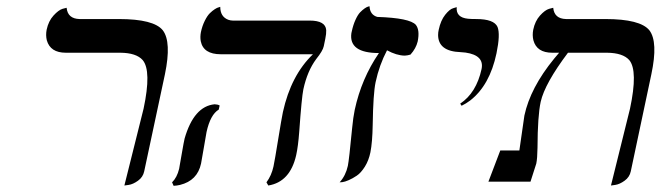

<svg xmlns="http://www.w3.org/2000/svg" viewBox="-20 -582 2116 615"><path d="M378.4 12.2 439.9 -233.9Q465.8 -355.5 437 -389.6Q416.5 -412.6 365.7 -413.1H190.9Q141.1 -413.1 129.9 -453.1Q126 -469.2 129.4 -486.8Q135.3 -514.6 151.4 -532.2Q167.5 -549.8 180.2 -553.7L193.4 -557.1Q196.8 -522 234.9 -521H360.8Q472.7 -521 501.5 -484.9Q529.8 -447.8 508.3 -344.2L441.9 -33.2Q438 -14.6 422.1 -3.2Q406.2 8.3 392.1 10.3Z M641.6 -159.2Q639.6 -149.9 632.8 -108.4Q626 -67.9 624 -58.1Q612.3 -3.4 556.6 10.3Q546.4 12.7 536.1 13.2L531.2 2Q546.9 -13.2 553.7 -41Q555.7 -49.8 562 -88.4Q568.8 -127.9 571.3 -138.2Q601.1 -241.7 667.5 -248Q677.7 -247.6 683.6 -244.1L680.7 -231Q653.8 -214.8 641.6 -159.2ZM951.7 -295.9Q946.3 -270 938.5 -160.2Q935.1 -113.8 928.7 -85Q909.2 1 839.4 12.2L833.5 2Q849.6 -19.5 856 -48.8Q860.4 -69.8 871.1 -136Q881.8 -202.1 886.2 -223.1Q912.1 -340.8 982.4 -408.2H687.5Q631.3 -408.2 623 -450.2Q620.6 -463.9 623.5 -479Q627.9 -499.5 636 -515.6Q644 -531.7 652.3 -539.8Q660.6 -547.9 668.2 -552.7Q675.8 -557.6 680.7 -558.6L685.5 -560.1Q685.5 -528.3 711.4 -518.6Q718.8 -516.1 725.6 -516.1H971.7Q1022.9 -516.1 1024.9 -485.4Q1025.4 -474.1 1022 -458L1017.1 -434.1Q1014.2 -419.4 992.7 -392.6Q964.4 -354.5 951.7 -295.9Z M1094.2 -50.8Q1098.1 -69.3 1107.9 -171.4Q1111.3 -206.5 1116.2 -230Q1137.7 -330.1 1193.8 -412.1Q1096.7 -412.1 1105.5 -475.6Q1106 -479 1106.9 -481.9Q1111.3 -502.4 1118.7 -518.6Q1126 -534.7 1133.5 -542.5Q1141.1 -550.3 1148.2 -555.2Q1155.3 -560.1 1159.7 -561L1163.6 -562Q1165 -534.7 1188.5 -527.8Q1292.5 -524.4 1312 -502.4Q1325.2 -485.8 1317.9 -449.2Q1312.5 -426.8 1294.9 -407.2Q1286.1 -404.3 1276.4 -403.8Q1250 -404.3 1219.7 -420.9Q1194.8 -373.5 1183.1 -318.8Q1175.3 -282.2 1173.8 -181.6Q1172.9 -127 1166.5 -94.2Q1161.1 -67.9 1148.7 -48.1Q1136.2 -28.3 1122.8 -19.3Q1109.4 -10.3 1096.9 -4.9Q1084.5 0.5 1076.2 1.5L1067.9 2Q1087.4 -19.5 1094.2 -50.8Z M1458.5 -243.2 1454.1 -250Q1505.9 -284.7 1522.5 -360.8Q1531.7 -404.8 1471.2 -413.6Q1462.9 -414.6 1455.1 -415Q1383.8 -417.5 1383.3 -469.7Q1383.3 -478.5 1385.3 -486.8Q1391.6 -516.6 1406 -534.7Q1420.4 -552.7 1431.6 -555.7L1442.9 -559.1Q1439.9 -525.9 1479 -522Q1488.3 -521 1505.4 -521Q1562.5 -521 1573.7 -495.6Q1583 -472.2 1570.3 -411.1Q1548.8 -309.1 1486.3 -260.3Q1472.7 -250 1458.5 -243.2Z M1937 12.2 1998 -233.9Q2023.9 -355.5 1995.6 -389.6Q1975.1 -412.6 1924.3 -413.1H1799.3Q1725.1 -314.5 1711.9 -255.9Q1702.1 -210.9 1701.7 -108.9Q1701.2 -74.2 1697.8 -58.1L1679.2 0H1544.4L1582.5 -100.1H1643.6Q1646 -117.2 1652.8 -164.1Q1658.7 -206.5 1659.7 -211.9Q1678.7 -300.8 1754.9 -394Q1762.2 -402.8 1771 -413.1H1749Q1699.2 -413.1 1688.5 -453.1Q1684.6 -469.2 1688 -486.8Q1693.8 -514.6 1709.7 -532.2Q1725.6 -549.8 1738.8 -553.7L1752 -557.1Q1755.4 -522 1793 -521H1918.9Q2030.8 -521 2060.1 -484.9Q2088.4 -447.8 2066.4 -344.2L2000.5 -33.2Q1996.6 -14.6 1980.7 -3.2Q1964.8 8.3 1950.7 10.3Z"/></svg>

Font: Linux Biolinum Capitals O
Style: Italic Samll Caps
Weight: 400
Italic angle: -12°
Designer: Philipp H. Poll
Foundry: Philipp H. Poll
Version: Version 0.6.2